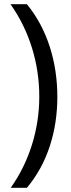

<svg xmlns="http://www.w3.org/2000/svg" viewBox="-20 -736 337 914"><path d="M253 -275C253 -439 206 -597 108 -716H30C120 -589 167 -435 167 -276C167 -121 120 33 31 158H108C206 42 253 -112 253 -275Z"/></svg>

Font: Noto Sans Gujarati UI SemiCondensed
Style: Regular
Weight: 400
Width: 4
Designer: Jelle Bosma - Monotype Design Team, Universal Thirst
Foundry: Monotype Imaging Inc.
Version: Version 2.106